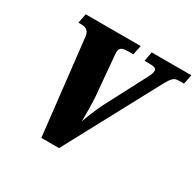

<svg xmlns="http://www.w3.org/2000/svg" viewBox="-154 -888 1085 1061"><g transform="rotate(30 388.5 -357.0)"><path d="M163 -610 232 0H345L664 -594C694 -648 703 -654 739 -654H765L777 -714H524L513 -654H534C570 -654 589 -652 589 -633C589 -622 585 -608 572 -585L440 -333C412 -279 391 -221 380 -191C380 -218 381 -308 377 -349L356 -587C355 -595 354 -607 354 -616C354 -653 379 -654 419 -654H441L454 -714H103L91 -654H103C130 -654 158 -650 163 -610Z"/></g></svg>

Font: Noto Serif SemiCondensed Black
Style: Italic
Weight: 900
Width: 4
Italic angle: -12°
Designer: Monotype Design Team
Foundry: Monotype Imaging Inc.
Version: Version 2.014